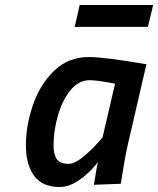

<svg xmlns="http://www.w3.org/2000/svg" viewBox="-20 -740 635 771"><path d="M84 -157Q84 -235 112 -317.5Q140 -400 197 -455.5Q254 -511 337 -511Q399 -511 568 -482L493 -158Q481 -106 465 -2L357 2Q370 -78 373 -89Q344 -50 302 -19.5Q260 11 219 11Q150 11 117 -34Q84 -79 84 -157ZM392 -189 442 -404Q418 -409 387.5 -413.5Q357 -418 340 -418Q295 -418 262 -376.5Q229 -335 212 -274Q195 -213 195 -157Q195 -119 208.5 -100.5Q222 -82 256 -82Q281 -82 320 -115Q359 -148 392 -189ZM300 -720H595L574 -632H280Z"/></svg>

Font: Cairo SemiBold
Style: Italic
Weight: 600
Italic angle: -13°
Designer: Mohamed Gaber, Accademia di Belle Arti di Urbino and others
Foundry: Kief Type Foundry, Accademia di Belle Arti di Urbino and others
Version: Version 3.011